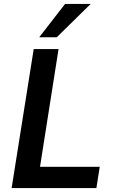

<svg xmlns="http://www.w3.org/2000/svg" viewBox="-20 -954 576 974"><path d="M39 0 151 -705H277L183 -108H486L469 0ZM179 -765 310 -934H440L268 -765Z"/></svg>

Font: Nunito Sans 10pt SemiCondensed
Style: Bold Italic
Weight: 700
Width: 4
Italic angle: -9°
Designer: Vernon Adams
Foundry: Vernon Adams
Version: Version 3.101;gftools[0.9.27]